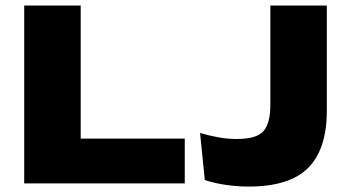

<svg xmlns="http://www.w3.org/2000/svg" viewBox="-20 -659 1256 690"><path d="M270 0H67V-639H270ZM170 -161H644V0H170ZM873 11.5Q833.5 11.5 792 5.5Q750.5 -0.5 716 -12L699 -181Q732 -171.5 764.5 -165.5Q797 -159.5 831 -159.5Q902.5 -159.5 927 -188Q951.5 -216.5 951.5 -281V-639H1154.5V-260.5Q1154.5 -123.5 1087.8 -56Q1021 11.5 873 11.5Z"/></svg>

Font: Anek Latin Expanded ExtraBold
Style: Regular
Weight: 800
Width: 7
Designer: Yesha Goshar
Foundry: Ek Type
Version: Version 1.003